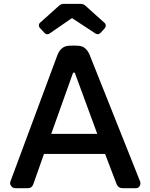

<svg xmlns="http://www.w3.org/2000/svg" viewBox="-20 -988 790 1008"><path d="M34.7 -35.2 281.2 -698.2Q297.9 -741.7 334.5 -747.1Q347.2 -748.5 364.7 -748.5H373Q406.2 -748.5 418.9 -740.2Q439.5 -727.5 450.7 -699.7L715.8 -34.7Q717.3 -30.8 717.3 -23.7Q717.3 -16.6 711.4 -8.3Q705.6 0 691.9 0H623.5Q601.1 0 592.3 -21L531.7 -179.7H210.9L154.8 -21Q147.9 0 125 0H62Q47.9 0 40.5 -9Q33.2 -18.1 33.2 -24.7Q33.2 -31.2 34.7 -35.2ZM490.7 -285.2 374 -602.5Q372.6 -607.4 368.2 -607.4Q363.8 -607.4 362.3 -602.5L249 -285.2ZM240.2 -812Q234.9 -808.1 227.5 -808.1Q220.2 -808.1 214.4 -814.5L188.5 -842.3Q184.1 -847.2 184.1 -855.2Q184.1 -863.3 190.4 -868.7L288.1 -956.5Q300.3 -967.8 314 -967.8H403.3Q418 -967.8 430.2 -956.5L526.9 -869.6Q535.2 -863.3 535.2 -854.2Q535.2 -845.2 528.3 -837.9L508.8 -816.4Q501.5 -808.6 493.9 -808.6Q486.3 -808.6 481.4 -812L357.9 -893.1Z"/></svg>

Font: Capriola
Style: Regular
Weight: 400
Designer: Viktoriya Grabowska
Foundry: Viktoriya Grabowska
Version: Version 1.007